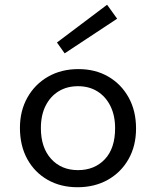

<svg xmlns="http://www.w3.org/2000/svg" viewBox="-20 -770 654 805"><path d="M305 15Q234.1 15 179.8 -16Q125.4 -46.9 94.5 -102.9Q63.6 -158.9 63.6 -233.9Q63.6 -305.5 95 -361.2Q126.4 -417 181.6 -448.6Q236.8 -480.3 309 -480.3Q380.2 -480.3 434.4 -448.6Q488.6 -417 519.5 -361Q550.4 -305 550.4 -231.4Q550.4 -158.4 519 -103Q487.6 -47.5 432.4 -16.3Q377.2 15 305 15ZM307 -56.7Q376.3 -56.7 419.5 -102.3Q462.6 -148 462.6 -232.5Q462.6 -285.8 443 -325.3Q423.5 -364.8 388.6 -386.7Q353.7 -408.6 307 -408.6Q260.9 -408.6 226 -387.3Q191.2 -366.1 171.3 -326.7Q151.4 -287.4 151.4 -232.8Q151.4 -151.3 194.2 -104Q237 -56.7 307 -56.7ZM218.8 -591.8 429 -750.1 471.1 -691.6 251.1 -546.3Z"/></svg>

Font: Intel One Mono Light
Style: Regular
Weight: 300
Monospace: yes
Designer: Fred Shallcrass
Foundry: Frere-Jones Type LLC
Version: Version 1.004